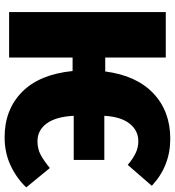

<svg xmlns="http://www.w3.org/2000/svg" viewBox="18 -774 776 853"><g transform="rotate(90 406.5 -348.0)"><path d="M813 -76Q772 -33 715.5 -6.5Q659 20 590 20Q468 20 389.5 -57Q311 -134 296 -282H236V0H34V-696H236V-427H298Q316 -566 395.5 -641Q475 -716 597 -716Q718 -716 806 -634L713 -527Q686 -550 661 -562Q636 -574 608 -574Q560 -574 529.5 -535Q499 -496 495 -423H691V-287H495Q499 -208 529 -167Q559 -126 608 -126Q641 -126 667 -139.5Q693 -153 727 -181Z"/></g></svg>

Font: Fira Sans Condensed Black
Style: Regular
Weight: 900
Width: 3
Designer: Carrois Corporate & Edenspiekermann AG
Foundry: Carrois Corporate GbR & Edenspiekermann AG
Version: Version 4.203